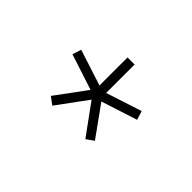

<svg xmlns="http://www.w3.org/2000/svg" viewBox="-61 -863 653 653"><g transform="rotate(-45 265.0 -536.5)"><path d="M434 -519H297L339 -390L307 -380L265 -510L155 -431L136 -458L246 -538L137 -618L157 -645L267 -564L309 -693L341 -683L299 -553H434Z"/></g></svg>

Font: TypoPRO Titillium Text
Style: 1 wt
Weight: 100
Designer: Accademia di Belle Arti di Urbino and others
Foundry: Accademia di Belle Arti di Urbino and others.
Version: Version 25.000